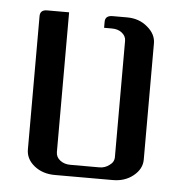

<svg xmlns="http://www.w3.org/2000/svg" viewBox="-40 -477 488 515"><g transform="rotate(5 204.0 -219.0)"><path d="M47.9 -62V-420.9Q47.9 -438 66.9 -438H126V-62Q126 -48.3 137.2 -39.6Q148.4 -30.8 165 -30.8H243.2Q258.3 -30.8 270 -40Q282.2 -48.3 282.2 -62V-375Q282.2 -387.7 271 -396.5Q260.7 -404.8 244.1 -404.8H223.1V-420.9Q223.1 -438 243.2 -438H282.2Q314.5 -438 336.9 -418.9Q359.9 -399.9 359.9 -375V-62Q359.9 -36.6 336.9 -18.1Q314.5 0 282.2 0H126Q92.8 0 70.3 -18.1Q47.9 -36.1 47.9 -62Z"/></g></svg>

Font: Hhenum
Style: Regular
Weight: 400
Designer: T. Christopher White
Version: Version 1.0